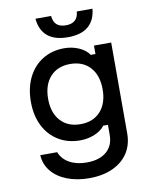

<svg xmlns="http://www.w3.org/2000/svg" viewBox="-108 -910 967 1207"><g transform="rotate(-10 375.0 -307.0)"><path d="M364 216Q284 216 221.5 191.5Q159 167 123 122.5Q87 78 84 20H192Q209 65 254.5 90.5Q300 116 364 116Q445 116 490.5 77.5Q536 39 536 -30V-94H506Q484 -64 440.5 -46Q397 -28 348 -28Q270 -28 210 -64.5Q150 -101 117 -167Q84 -233 84 -320Q84 -408 117 -475Q150 -542 210 -579Q270 -616 348 -616Q398 -616 441.5 -597Q485 -578 506 -546H536V-600H646V-20Q646 51 612 104Q578 157 514 186.5Q450 216 364 216ZM368 -128Q449 -128 495.5 -179.5Q542 -231 542 -320Q542 -409 495.5 -460.5Q449 -512 368 -512Q287 -512 240.5 -460.5Q194 -409 194 -320Q194 -231 240.5 -179.5Q287 -128 368 -128ZM385 -756Q423 -756 443.5 -774.5Q464 -793 467 -830H567Q560 -756 514.5 -718Q469 -680 385 -680Q301 -680 255.5 -718Q210 -756 203 -830H303Q306 -793 326.5 -774.5Q347 -756 385 -756Z"/></g></svg>

Font: Martian Mono VF sWd Rg
Style: Regular
Weight: 400
Width: 6
Monospace: yes
Designer: Roman Shamin
Foundry: Evil Martians
Version: Version 1.100